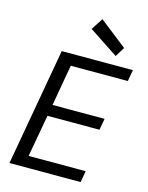

<svg xmlns="http://www.w3.org/2000/svg" viewBox="-136 -1021 851 1105"><g transform="rotate(15 289.5 -469.0)"><path d="M31 0 155 -700H579L567 -632H227L184 -387H494L482 -319H172L127 -68H467L455 0ZM462 -753 288 -868 334 -938 497 -810Z"/></g></svg>

Font: DM Sans 11pt
Style: Italic
Weight: 400
Italic angle: -10°
Version: Version 4.004;gftools[0.9.30]